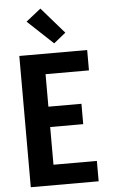

<svg xmlns="http://www.w3.org/2000/svg" viewBox="-64 -1030 628 1071"><g transform="rotate(-5 250.0 -494.0)"><path d="M64 0V-735H444V-621H201V-439H386V-325H201V-114H444V0ZM264 -788 121 -922 204 -988 331 -842Z"/></g></svg>

Font: Iosevka Term Curly Heavy
Style: Regular
Weight: 900
Designer: Belleve Invis
Foundry: Belleve Invis
Version: Version 32.3.0